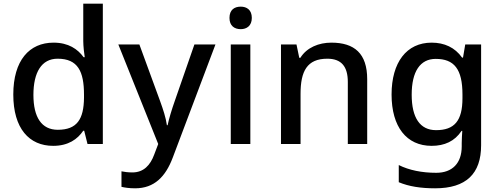

<svg xmlns="http://www.w3.org/2000/svg" viewBox="-20 -846 2709 1040"><path d="M268 -56C350 -56 400 -92 431 -138H436L454 -66H537V-826H431V-624C431 -597 436 -554 439 -536H433C401 -580 351 -615 270 -615C139 -615 52 -519 52 -334C52 -150 138 -56 268 -56ZM293 -143C205 -143 161 -211 161 -332C161 -454 205 -528 292 -528C402 -528 435 -459 435 -333V-317C434 -200 397 -143 293 -143Z M621 -605 837 -66 815 -8C794 49 758 88 697 88C674 88 652 85 638 82V166C655 170 679 174 712 174C816 174 877 111 916 7L1147 -605H1033L927 -300C910 -252 895 -202 888 -168H884C878 -210 864 -252 847 -299L735 -605Z M1284 -810C1250 -810 1223 -793 1223 -749C1223 -706 1250 -688 1284 -688C1316 -688 1344 -706 1344 -749C1344 -793 1316 -810 1284 -810ZM1336 -605H1230V-66H1336Z M1775 -615C1707 -615 1642 -589 1607 -533H1601L1586 -605H1502V-66H1608V-338C1608 -460 1643 -528 1753 -528C1829 -528 1864 -486 1864 -402V-66H1969V-417C1969 -556 1900 -615 1775 -615Z M2318 -615C2182 -615 2101 -508 2101 -334C2101 -159 2182 -56 2318 -56C2388 -56 2443 -81 2480 -137H2484C2483 -123 2481 -88 2481 -71V-53C2481 38 2430 90 2343 90C2266 90 2196 76 2140 48V141C2195 164 2259 174 2337 174C2505 174 2586 95 2586 -59V-605H2500L2488 -534H2483C2444 -589 2387 -615 2318 -615ZM2340 -527C2440 -527 2485 -472 2485 -334V-314C2485 -191 2441 -141 2342 -141C2255 -141 2210 -208 2210 -333C2210 -459 2256 -527 2340 -527Z"/></svg>

Font: Noto Sans Malayalam UI Medium
Style: Regular
Weight: 500
Designer: Jelle Bosma - Monotype Design Team
Foundry: Monotype Imaging Inc.
Version: Version 2.104